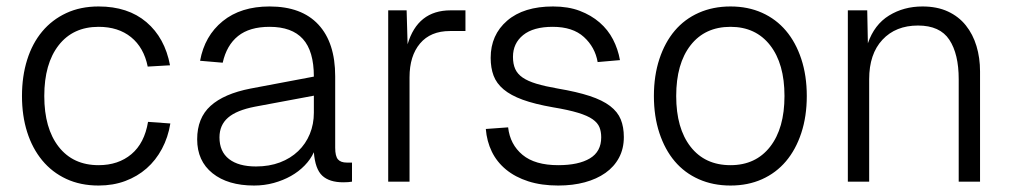

<svg xmlns="http://www.w3.org/2000/svg" viewBox="-20 -562 3134 594"><path d="M285 12Q229 12 185 -8.5Q141 -29 110.5 -66Q80 -103 64 -153.5Q48 -204 48 -265Q48 -326 64 -377Q80 -428 110.5 -464.5Q141 -501 185 -521.5Q229 -542 285 -542Q376 -542 433 -493.5Q490 -445 506 -360L437 -356Q425 -415 385.5 -447Q346 -479 285 -479Q206 -479 161.5 -422Q117 -365 117 -265Q117 -165 161.5 -108Q206 -51 285 -51Q346 -51 386.5 -85Q427 -119 438 -185L507 -180Q500 -137 481 -101.5Q462 -66 433.5 -41Q405 -16 367.5 -2Q330 12 285 12Z M766 12Q685 12 637.5 -26Q590 -64 590 -131Q590 -197 631.5 -234.5Q673 -272 755 -288L951 -325Q951 -404 917 -441.5Q883 -479 814 -479Q752 -479 716.5 -450.5Q681 -422 669 -368L599 -374Q613 -451 669 -496.5Q725 -542 814 -542Q913 -542 965 -486Q1017 -430 1017 -326V-105Q1017 -79 1025.5 -69Q1034 -59 1053 -59H1069V0Q1064 1 1057 1.5Q1050 2 1042 2Q999 2 977 -18.5Q955 -39 951 -91Q941 -69 922.5 -50Q904 -31 880 -17.5Q856 -4 827 4Q798 12 766 12ZM772 -47Q813 -47 846 -59.5Q879 -72 902.5 -94.5Q926 -117 938.5 -147.5Q951 -178 951 -213V-266L769 -232Q712 -221 685.5 -198Q659 -175 659 -137Q659 -93 688.5 -70Q718 -47 772 -47Z M1181 0V-530H1238L1241 -425Q1272 -530 1374 -530H1420V-466H1372Q1312 -466 1279.5 -427.5Q1247 -389 1247 -323V0Z M1707 12Q1655 12 1614.5 -1Q1574 -14 1545.5 -37.5Q1517 -61 1501.5 -93Q1486 -125 1483 -163L1552 -168Q1558 -115 1596.5 -83Q1635 -51 1707 -51Q1770 -51 1805 -72Q1840 -93 1840 -137Q1840 -155 1834.5 -168.5Q1829 -182 1813.5 -193Q1798 -204 1768.5 -213Q1739 -222 1691 -230Q1634 -240 1597 -253.5Q1560 -267 1538 -285.5Q1516 -304 1507 -328Q1498 -352 1498 -383Q1498 -454 1549 -498Q1600 -542 1691 -542Q1738 -542 1773.5 -528.5Q1809 -515 1835 -492.5Q1861 -470 1876.5 -440Q1892 -410 1898 -376L1829 -370Q1821 -416 1786.5 -447.5Q1752 -479 1690 -479Q1630 -479 1598.5 -453.5Q1567 -428 1567 -386Q1567 -364 1574 -348.5Q1581 -333 1597 -322Q1613 -311 1639.5 -303Q1666 -295 1706 -288Q1765 -278 1804.5 -265Q1844 -252 1867.5 -234Q1891 -216 1900.5 -192.5Q1910 -169 1910 -138Q1910 -102 1895 -74Q1880 -46 1853 -27Q1826 -8 1789 2Q1752 12 1707 12Z M2240 12Q2186 12 2142 -7.5Q2098 -27 2067.5 -63Q2037 -99 2020 -150.5Q2003 -202 2003 -265Q2003 -328 2020 -379.5Q2037 -431 2067.5 -467Q2098 -503 2142 -522.5Q2186 -542 2240 -542Q2294 -542 2337.5 -522.5Q2381 -503 2411.5 -467Q2442 -431 2459 -379.5Q2476 -328 2476 -265Q2476 -202 2459 -150.5Q2442 -99 2411.5 -63Q2381 -27 2337.5 -7.5Q2294 12 2240 12ZM2240 -51Q2318 -51 2362.5 -108Q2407 -165 2407 -265Q2407 -365 2362.5 -422Q2318 -479 2240 -479Q2161 -479 2116.5 -422Q2072 -365 2072 -265Q2072 -165 2116.5 -108Q2161 -51 2240 -51Z M2603 0V-530H2663L2665 -428Q2685 -486 2730.5 -514Q2776 -542 2834 -542Q2879 -542 2912.5 -526.5Q2946 -511 2968 -483.5Q2990 -456 3001 -419.5Q3012 -383 3012 -341V0H2946V-317Q2946 -395 2917 -439Q2888 -483 2820 -483Q2751 -483 2710 -439Q2669 -395 2669 -317V0Z"/></svg>

Font: Geist Light
Style: Regular
Weight: 400
Designer: Basement.studio, Andrés Briganti, Mateo Zaragoza
Foundry: Basement.studio, Vercel, Andrés Briganti, Guido Ferreyra, Mateo Zaragoza
Version: Version 1.401